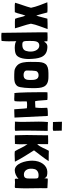

<svg xmlns="http://www.w3.org/2000/svg" viewBox="966 -1727 969 2941"><g transform="rotate(90 1450.5 -256.5)"><path d="M94 2 167 1C190 -47 196 -109 220 -162V-161C241 -115 247 -49 268 -3H269C278 0 336 0 347 0C363 0 381 -1 396 -1C403 -1 407 -1 414 0C395 -77 358 -166 343 -246C358 -333 398 -417 425 -500C426 -500 426 -500 426 -501H425C372 -501 290 -501 266 -498C253 -458 234 -364 218 -327C205 -362 182 -457 171 -497C168 -500 111 -500 85 -500C68 -500 45 -499 15 -497C46 -417 83 -330 99 -247C80 -169 41 -74 22 -4C39 3 73 2 94 2Z M482 204C498 207 520 208 540 208C575 208 608 205 608 203V192C611 139 613 144 613 97C613 74 612 38 611 -25C614 -10 661 2 713 2C744 2 776 -2 803 -12C862 -33 884 -122 884 -215C879 -349 869 -486 716 -497C710 -498 703 -498 697 -498C667 -498 640 -487 623 -454C619 -446 616 -451 613 -458C613 -473 612 -478 612 -491C612 -494 612 -497 611 -498C596 -500 578 -501 560 -501C531 -501 501 -499 476 -499C475 -463 475 -427 475 -389C475 -224 482 -43 482 138ZM668 -114C611 -114 607 -126 607 -229C607 -313 611 -374 679 -374C736 -374 770 -310 770 -243C770 -224 770 -204 763 -185C756 -138 723 -114 668 -114Z M1166 10C1216 10 1264 5 1298 -37C1326 -72 1330 -224 1330 -272C1330 -408 1327 -514 1158 -514H1100C957 -514 929 -458 929 -325C929 -299 928 -269 928 -237C928 -162 935 -80 980 -37C1003 -15 1034 4 1066 7C1098 10 1133 10 1166 10ZM1128 -133C1097 -133 1060 -146 1060 -183C1060 -210 1060 -322 1075 -338C1092 -357 1109 -363 1135 -363C1202 -363 1205 -294 1205 -242C1205 -185 1202 -133 1128 -133Z M1496 10C1507 10 1519 9 1529 4C1533 -25 1534 -52 1534 -79C1534 -103 1533 -127 1533 -151C1533 -162 1533 -172 1534 -183C1552 -186 1571 -187 1590 -187C1606 -187 1622 -186 1638 -184C1647 -131 1647 -47 1654 10C1679 8 1704 8 1729 8C1747 8 1764 8 1781 6L1756 -504C1747 -505 1737 -505 1728 -505C1696 -505 1663 -504 1632 -496L1631 -486C1631 -461 1634 -435 1634 -410C1634 -378 1632 -346 1628 -314C1602 -312 1577 -310 1551 -310C1544 -310 1536 -310 1529 -311C1517 -372 1519 -435 1511 -497C1500 -499 1489 -500 1478 -500C1470 -500 1452 -500 1435 -500C1419 -500 1402 -500 1395 -499L1393 -489C1392 -462 1392 -434 1392 -407C1392 -342 1394 -38 1407 9C1410 7 1414 7 1418 7C1420 7 1423 7 1425 7C1449 7 1472 10 1496 10Z M1849 -583C1880 -585 1917 -581 1945 -581C1964 -581 1979 -583 1984 -590C1984 -630 1981 -701 1981 -718L1845 -721C1844 -660 1849 -622 1849 -583ZM1843 0C1846 -1 1852 -1 1859 -1C1879 -1 1911 1 1938 1C1961 1 1979 0 1984 -6C1981 -59 1980 -113 1980 -167C1980 -278 1984 -392 1985 -500V-503H1968C1925 -502 1894 -504 1877 -505C1871 -505 1860 -506 1853 -506C1851 -506 1850 -506 1849 -506V-505C1845 -460 1843 -414 1843 -366C1843 -287 1847 -205 1847 -124C1847 -82 1846 -41 1843 0Z M2283 -293C2339 -368 2399 -441 2448 -517C2437 -518 2423 -518 2407 -518C2392 -518 2375 -518 2358 -518C2335 -518 2312 -518 2290 -520C2261 -476 2234 -383 2188 -343C2188 -345 2187 -346 2187 -345C2188 -366 2188 -412 2188 -508C2177 -510 2162 -510 2147 -510C2115 -510 2079 -508 2052 -508C2052 -493 2052 -479 2052 -465C2052 -331 2048 -272 2048 -180C2048 -133 2049 -78 2052 0C2061 1 2072 2 2083 2C2112 2 2143 -1 2167 -1C2173 -1 2179 -1 2184 0C2189 -26 2190 -57 2190 -88C2190 -127 2188 -166 2188 -193C2234 -134 2256 -64 2296 0C2309 3 2327 4 2347 4C2386 4 2431 0 2457 0C2406 -103 2343 -196 2283 -293Z M2588 2C2635 2 2688 -24 2720 -56C2720 -43 2716 -36 2716 -21C2716 -10 2719 -2 2728 1C2743 1 2756 -2 2771 -2C2792 -2 2815 1 2836 1H2848C2860 -1 2861 -13 2861 -26C2861 -30 2861 -35 2861 -40C2864 -83 2865 -126 2865 -169C2865 -244 2862 -318 2862 -393C2862 -417 2862 -440 2863 -464V-474C2863 -482 2862 -490 2861 -498C2818 -501 2786 -502 2763 -503C2758 -503 2743 -504 2731 -504C2722 -504 2715 -503 2715 -502C2715 -486 2710 -472 2711 -451C2692 -497 2657 -497 2609 -497C2515 -494 2441 -399 2441 -266C2441 -159 2485 2 2588 2ZM2653 -138C2597 -138 2564 -186 2564 -246C2564 -263 2565 -282 2570 -299C2577 -332 2608 -363 2663 -363C2711 -363 2715 -355 2715 -291C2715 -276 2715 -258 2715 -236C2715 -175 2712 -138 2653 -138Z"/></g></svg>

Font: HEYCLAY
Style: Regular
Weight: 400
Designer: Marcelo Magalhaes
Foundry: Marcelo Magalhães
Version: Version 1.300;hotconv 1.0.109;makeotfexe 2.5.65596